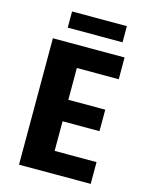

<svg xmlns="http://www.w3.org/2000/svg" viewBox="-127 -946 804 1027"><g transform="rotate(15 275.0 -432.5)"><path d="M80 0V-700H477V-579.5H245V-403.5H449.5V-284.5H245V-120.5H477V0ZM142 -775.5V-865H445.5V-775.5Z"/></g></svg>

Font: Trispace SemiCondensed
Style: Bold
Weight: 700
Width: 4
Designer: Tyler Finck
Foundry: Etcetera Type Company
Version: Version 1.210; ttfautohint (v1.8.3)